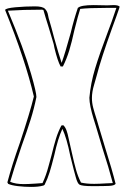

<svg xmlns="http://www.w3.org/2000/svg" viewBox="-25 -726 490 754"><path d="M415 -615Q371 -493 355 -430Q353 -421 344.5 -393Q336 -365 336 -341Q336 -322 341 -303Q346 -284 355 -256L362 -232L387 -149Q416 -57 429 -4Q424 3 403.5 4Q383 5 339 5Q297 5 287 -1Q279 -6 272.5 -30.5Q266 -55 265 -58L251 -114Q237 -184 220 -220Q203 -184 188 -116Q178 -76 170 -50Q162 -24 150 0L145 3H144Q127 8 97 8Q71 8 45.5 5Q20 2 7 -4L4 -10Q22 -78 53 -165Q93 -285 108 -347Q75 -489 -5 -687Q-2 -694 36 -697.5Q74 -701 112 -701Q142 -701 151.5 -691.5Q161 -682 163.5 -667.5Q166 -653 169 -645Q176 -622 188 -576Q205 -515 217 -479Q231 -518 253 -598Q265 -649 281 -696V-695Q292 -706 343 -706L396 -705L421 -706Q439 -706 445 -700L444 -698V-696Q435 -669 415 -615ZM391 -695Q323 -695 290 -691Q282 -667 267 -607Q257 -561 247 -528Q237 -495 222 -465H213Q201 -487 189 -537Q187 -551 181 -569L166 -619Q152 -663 146 -685V-686L141 -688Q67 -688 6 -684Q69 -534 97 -436Q118 -363 118 -345Q109 -300 95 -255.5Q81 -211 60 -153Q27 -55 15 -12Q36 -3 69 -3Q84 -3 114 -5Q134 -7 142 -7Q156 -37 165.5 -73Q175 -109 177 -115Q187 -156 195 -182Q203 -208 216 -233Q218 -234 224 -234Q232 -226 236.5 -213Q241 -200 243.5 -187Q246 -174 248 -167L257 -127Q266 -86 273.5 -59.5Q281 -33 293 -9Q314 -4 345 -4Q362 -4 394 -6L418 -7Q402 -68 377 -145L352 -229Q350 -235 342.5 -259.5Q335 -284 330.5 -305.5Q326 -327 326 -342Q331 -399 348.5 -457Q366 -515 399 -602Q405 -618 413.5 -641Q422 -664 432 -695Z"/></svg>

Font: Londrina Outline
Style: Regular
Weight: 400
Designer: Marcelo Magalhaes
Foundry: Marcelo Magalhães
Version: Version 1.002